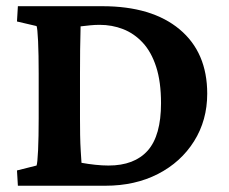

<svg xmlns="http://www.w3.org/2000/svg" viewBox="-20 -593 730 613"><path d="M37.1 -573.2H306.6Q464.8 -573.2 553.2 -499.5Q641.6 -425.8 641.6 -293.9Q641.6 -209 599.6 -142.1Q557.6 -75.2 484.4 -37.6Q411.1 0 316.4 0H37.1L34.2 -48.8L96.7 -64.5Q99.6 -71.3 101.6 -113.8Q103.5 -156.2 103.5 -214.8V-358.4Q103.5 -418.9 101.6 -461.4Q99.6 -503.9 96.7 -509.8L34.2 -524.4ZM237.3 -508.8Q237.3 -502 236.8 -482.9Q236.3 -463.9 235.8 -433.1Q235.4 -402.3 235.4 -358.4V-214.8Q235.4 -189.5 235.8 -161.6Q236.3 -133.8 237.8 -110.4Q239.3 -86.9 240.2 -73.2Q261.7 -69.3 284.2 -66.9Q306.6 -64.5 326.2 -64.5Q409.2 -64.5 451.7 -112.3Q494.1 -160.2 494.1 -263.7Q494.1 -332 478.5 -379.9Q462.9 -427.7 435.5 -457Q408.2 -486.3 373 -500Q337.9 -513.7 297.9 -513.7Q283.2 -513.7 268.1 -512.2Q252.9 -510.7 237.3 -508.8Z"/></svg>

Font: Crimson Pro
Style: Bold
Weight: 700
Designer: Jacques Le Bailly
Foundry: Baron von Fonthausen
Version: Version 1.003